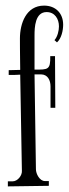

<svg xmlns="http://www.w3.org/2000/svg" viewBox="-20 -690 245 684"><path d="M11 -423C26 -423 40 -423 52 -424L58 -81C59 -65 43 -44 25 -44H8V-26L154 -28V-45H140C121 -45 108 -71 108 -87L103 -425H126C150 -425 160 -404 160 -382V-306H177L176 -490H159C160 -441 151 -442 104 -442H103V-564C103 -593 105 -647 146 -647C175 -647 190 -623 190 -596C190 -581 185 -559 174 -547L183 -539C199 -553 205 -582 205 -602C205 -643 178 -670 137 -670C73 -670 51 -606 51 -553C51 -533 51 -513 52 -441L11 -440V-423Z"/></svg>

Font: Bigelow Rules
Style: Regular
Weight: 400
Designer: Astigmatic (AOETI)
Foundry: Astigmatic (AOETI)
Version: Version 1.000